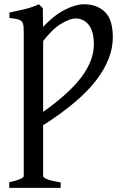

<svg xmlns="http://www.w3.org/2000/svg" viewBox="-20 -650 592 904"><path d="M511.2 -473.6Q511.2 -375.5 433.6 -272.9Q356 -170.4 183.1 -60.5V178.2Q183.1 186 201.7 193.8Q220.2 201.7 265.6 208.5V234.4H23.4V208.5Q55.7 200.7 73.7 193.6Q91.8 186.5 91.8 178.2V-502.4Q91.8 -526.9 87.9 -539.3Q84 -551.8 69.8 -557.1Q55.7 -562.5 24.4 -565.4V-590.8Q58.1 -597.7 96.4 -606.9Q134.8 -616.2 163.1 -629.9L181.6 -611.8L182.6 -523.4Q234.9 -578.6 285.4 -604.2Q335.9 -629.9 376 -629.9Q436 -629.9 473.6 -594.2Q511.2 -558.6 511.2 -473.6ZM421.9 -441.4Q421.9 -502.9 397.9 -533Q374 -563 335 -563Q310.1 -563 268.6 -538.6Q227.1 -514.2 183.1 -456.5V-123.5Q304.7 -209 363.3 -286.9Q421.9 -364.7 421.9 -441.4Z"/></svg>

Font: Gentium Book Plus
Style: Regular
Weight: 400
Designer: Victor Gaultney, Annie Olsen, Iska Routamaa, Becca Hirsbrunner
Foundry: SIL International
Version: Version 6.101